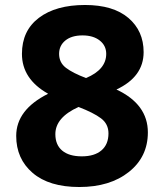

<svg xmlns="http://www.w3.org/2000/svg" viewBox="-20 -737 658 770"><path d="M556 -528Q556 -429 447 -378Q573 -319 573 -206Q573 -108 497 -47.5Q421 13 298 13Q177 13 111 -43.5Q45 -100 45 -192Q45 -297 173 -361Q68 -420 68 -521Q68 -614 136 -665.5Q204 -717 321 -717Q434 -717 495 -665Q556 -613 556 -528ZM415 -202Q415 -240 385 -262.5Q355 -285 295 -308Q202 -266 202 -199Q202 -156 229.5 -133Q257 -110 308 -110Q359 -110 387 -134Q415 -158 415 -202ZM217 -521Q217 -486 244.5 -465Q272 -444 325 -424Q406 -458 406 -521Q406 -554 380 -574.5Q354 -595 311 -595Q267 -595 242 -574.5Q217 -554 217 -521Z"/></svg>

Font: BitterBold
Style: Bold
Weight: 700
Designer: Sol Matas
Foundry: Sol Matas
Version: Version 001.001